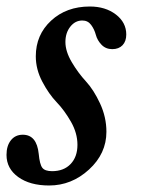

<svg xmlns="http://www.w3.org/2000/svg" viewBox="-33 -560 434 590"><path d="M77 -387Q77 -453 124 -496.5Q171 -540 243 -540Q291 -540 323 -515.5Q355 -491 355 -454Q355 -433 343.5 -421Q332 -409 312 -409Q292 -409 279 -422.5Q266 -436 261.5 -453Q257 -470 247 -483.5Q237 -497 220 -497Q198 -497 183 -478Q168 -459 168 -431Q168 -402 187.5 -369Q207 -336 231 -310Q255 -284 274.5 -242Q294 -200 294 -155Q294 -88 240.5 -39Q187 10 118 10Q59 10 23 -16Q-13 -42 -13 -84Q-13 -112 0.5 -129Q14 -146 37 -146Q80 -146 86 -87Q89 -55 97 -44.5Q105 -34 127 -34Q163 -34 184 -56Q205 -78 205 -115Q205 -151 185 -186Q165 -221 141 -246Q117 -271 97 -309Q77 -347 77 -387Z"/></svg>

Font: Libre Baskerville
Style: Italic
Weight: 400
Italic angle: -15°
Designer: Pablo Impallari, Rodrigo Fuenzalida
Foundry: Pablo Impallari, Rodrigo Fuenzalida
Version: Version 1.051;Glyphs 3.2.3 (3260)